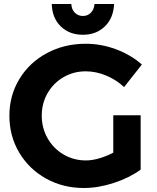

<svg xmlns="http://www.w3.org/2000/svg" viewBox="-20 -930 785 961"><path d="M547 -353H684V-81Q628 -40 550 -14.5Q472 11 400 11Q295 11 210 -36.5Q125 -84 76 -166.5Q27 -249 27 -351Q27 -452 77 -534.5Q127 -617 214.5 -664Q302 -711 409 -711Q487 -711 561.5 -683Q636 -655 690 -607L601 -494Q562 -531 511 -552Q460 -573 409 -573Q348 -573 297.5 -543.5Q247 -514 218 -463.5Q189 -413 189 -351Q189 -289 218.5 -237.5Q248 -186 298.5 -156.5Q349 -127 410 -127Q441 -127 477 -137.5Q513 -148 547 -166ZM395 -850Q419 -850 435 -866.5Q451 -883 453 -910H551Q548 -840 505 -798Q462 -756 395 -756Q327 -756 284 -798Q241 -840 239 -910H337Q338 -883 354.5 -866.5Q371 -850 395 -850Z"/></svg>

Font: Montserrat arm2 SemiBold
Style: Regular
Weight: 600
Designer: Julieta Ulanovsky
Foundry: Julieta Ulanovsky
Version: Version 6.000